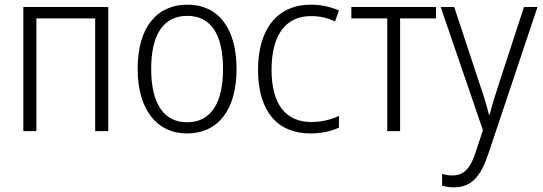

<svg xmlns="http://www.w3.org/2000/svg" viewBox="-20 -562 2328 823"><path d="M80 0H136V-483H388V0H444V-532H80Z M781 10C916 10 994 -93 994 -266C994 -443 914 -542 784 -542C649 -542 570 -441 570 -267C570 -93 652 10 781 10ZM782 -38C680 -38 628 -121 628 -267C628 -413 680 -494 783 -494C885 -494 936 -413 936 -266C936 -120 884 -38 782 -38Z M1310 10C1354 10 1397 2 1433 -15V-65C1393 -47 1354 -39 1315 -39C1203 -39 1144 -117 1144 -263C1144 -411 1204 -493 1313 -493C1350 -493 1382 -486 1416 -470L1433 -517C1397 -533 1356 -542 1313 -542C1169 -542 1086 -438 1086 -262C1086 -87 1168 10 1310 10Z M1640 0H1695V-483H1849V-532H1486V-483H1640Z M1926 241C2002 241 2041 193 2073 98L2284 -532H2226L2116 -195C2100 -147 2087 -104 2079 -70H2076C2068 -103 2057 -140 2038 -196L1927 -532H1869L2050 -4L2019 90C1996 161 1968 190 1919 190C1903 190 1890 188 1875 183V234C1889 238 1906 241 1926 241Z"/></svg>

Font: Noto Sans SemiCondensed Light
Style: Regular
Weight: 300
Width: 4
Designer: Monotype Design Team
Foundry: Monotype Imaging Inc.
Version: Version 2.013